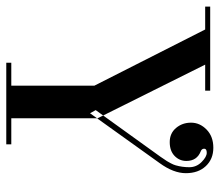

<svg xmlns="http://www.w3.org/2000/svg" viewBox="-64 -636 700 612"><g transform="rotate(90 286.0 -330.0)"><path d="M357 -16H440V0H180V-16H253V-281L74 -634H1V-650H269V-634H186L357 -291ZM507 -540Q505 -533 500.5 -524.5Q496 -516 493.5 -512Q491 -508 486 -501Q481 -494 480 -492L331 -285L341 -267L500 -489Q532 -533 532 -572.5Q532 -612 509.5 -636Q487 -660 451 -660Q415 -660 393 -638.5Q371 -617 371 -589Q371 -561 388 -541Q405 -521 433 -521Q461 -521 477 -536.5Q493 -552 493 -574Q493 -608 462 -620Q454 -623 454 -631Q454 -639 467 -639Q480 -639 496.5 -622.5Q513 -606 513 -583.5Q513 -561 507 -540Z"/></g></svg>

Font: Elsie Swash Caps
Style: Regular
Weight: 400
Designer: Alejandro Inler
Foundry: Alejandro Inler
Version: 1.003